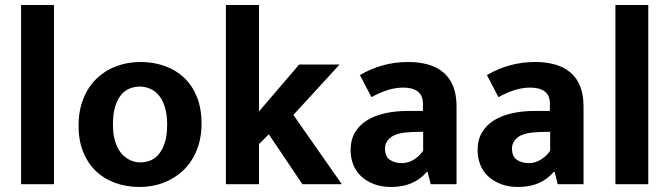

<svg xmlns="http://www.w3.org/2000/svg" viewBox="-20 -734 2667 765"><path d="M64 0V-714H195V0Z M783 -242Q783 -183 764 -136Q745 -89 711.5 -56.5Q678 -24 633 -6.5Q588 11 536 11Q484 11 439.5 -5Q395 -21 362.5 -52Q330 -83 311.5 -128.5Q293 -174 293 -232Q293 -293 312 -340.5Q331 -388 364.5 -420.5Q398 -453 443 -470Q488 -487 540 -487Q592 -487 636.5 -471Q681 -455 713.5 -424.5Q746 -394 764.5 -348Q783 -302 783 -242ZM646 -237Q646 -278 637 -307Q628 -336 613 -354Q598 -372 578 -380.5Q558 -389 537 -389Q516 -389 497 -381.5Q478 -374 463 -356.5Q448 -339 439 -310Q430 -281 430 -237Q430 -198 439 -169.5Q448 -141 463.5 -123Q479 -105 498.5 -96Q518 -87 539 -87Q560 -87 579 -94.5Q598 -102 613 -120Q628 -138 637 -166.5Q646 -195 646 -237Z M1012 -160V0H880V-714H1012V-290L1172 -477H1333L1149 -276L1342 0H1185L1051 -199Z M1414 -435Q1457 -460 1505 -473.5Q1553 -487 1607 -487Q1650 -487 1685.5 -477Q1721 -467 1746.5 -445.5Q1772 -424 1785.5 -390.5Q1799 -357 1799 -310V0H1696L1684 -49H1680Q1657 -21 1621.5 -5Q1586 11 1539 11Q1500 11 1470 -0.5Q1440 -12 1419 -31.5Q1398 -51 1387.5 -78Q1377 -105 1377 -136Q1377 -177 1394.5 -206.5Q1412 -236 1443 -255Q1474 -274 1515.5 -283Q1557 -292 1605 -292H1665V-321Q1665 -354 1644.5 -369.5Q1624 -385 1587 -385Q1558 -385 1527.5 -376Q1497 -367 1460 -347ZM1666 -209 1623 -208Q1562 -206 1538 -187.5Q1514 -169 1514 -143Q1514 -109 1534.5 -96.5Q1555 -84 1581 -84Q1607 -84 1630.5 -99Q1654 -114 1666 -134Z M1920 -435Q1963 -460 2011 -473.5Q2059 -487 2113 -487Q2156 -487 2191.5 -477Q2227 -467 2252.5 -445.5Q2278 -424 2291.5 -390.5Q2305 -357 2305 -310V0H2202L2190 -49H2186Q2163 -21 2127.5 -5Q2092 11 2045 11Q2006 11 1976 -0.5Q1946 -12 1925 -31.5Q1904 -51 1893.5 -78Q1883 -105 1883 -136Q1883 -177 1900.5 -206.5Q1918 -236 1949 -255Q1980 -274 2021.5 -283Q2063 -292 2111 -292H2171V-321Q2171 -354 2150.5 -369.5Q2130 -385 2093 -385Q2064 -385 2033.5 -376Q2003 -367 1966 -347ZM2172 -209 2129 -208Q2068 -206 2044 -187.5Q2020 -169 2020 -143Q2020 -109 2040.5 -96.5Q2061 -84 2087 -84Q2113 -84 2136.5 -99Q2160 -114 2172 -134Z M2432 0V-714H2563V0Z"/></svg>

Font: Ek Mukta
Style: Bold
Weight: 700
Designer: Girish Dalvi and Yashodeep Gholap
Foundry: Ek Type
Version: Version 2.538;PS 1.002;hotconv 16.6.51;makeotf.lib2.5.65220;